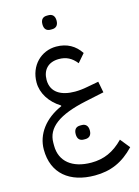

<svg xmlns="http://www.w3.org/2000/svg" viewBox="-160 -908 936 1297"><g transform="rotate(-15 308.0 -259.5)"><path d="M327 50H338C364 50 382 35 382 1C382 -33 364 -48 338 -48H327C300 -48 283 -33 283 1C283 35 300 50 327 50ZM302 -725H313C339 -725 357 -740 357 -774C357 -808 339 -823 313 -823H302C275 -823 258 -808 258 -774C258 -740 275 -725 302 -725ZM337 304C448 304 534 267 616 181L562 114C494 184 423 214 337 214C204 214 122 149 122 38V18C122 -88 213 -155 405 -196L537 -224L522 -302L441 -287C411 -281 381 -278 354 -278C258 -278 188 -316 188 -404C188 -473 229 -519 304 -519C355 -519 393 -500 427 -457L477 -515C440 -572 383 -605 308 -605C203 -605 118 -523 118 -404C118 -330 163 -258 238 -212V-207C118 -155 48 -61 48 46C48 214 163 304 337 304Z"/></g></svg>

Font: IBM Plex Arabic
Style: Regular
Weight: 400
Designer: Mike Abbink, Paul van der Laan, Pieter van Rosmalen, Wael Morcos, Khajak Apelian
Foundry: Bold Monday
Version: Version 1.0